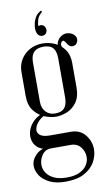

<svg xmlns="http://www.w3.org/2000/svg" viewBox="-93 -701 519 920"><g transform="rotate(-10 167.0 -241.0)"><path d="M32.1 -264.1V-380.4Q32.1 -415 48.4 -441.8Q64.8 -468.5 92.5 -483.6Q120.2 -498.8 154.2 -498.8Q186.6 -498.8 215.1 -485.6Q243.5 -472.4 261.4 -446.7Q279.2 -421 279.2 -382.6V-264.1Q279.2 -216.8 259.1 -189.9Q238.9 -163.1 211.2 -152.4Q183.6 -141.8 159.8 -141.8Q132.9 -141.8 103.2 -153.8Q73.6 -165.9 52.9 -192.8Q32.1 -219.6 32.1 -264.1ZM94.4 -415.5V-225.6Q94.4 -211.1 98.6 -198.6Q102.8 -186 111 -177Q119.2 -168 130.8 -162.9Q142.2 -157.8 157.5 -157.8Q172 -157.8 183 -161.4Q194 -165.1 201.4 -173Q208.9 -180.9 212.9 -193.8Q217 -206.6 217 -225V-413Q217 -442.6 208.5 -457.8Q200 -472.9 186.2 -477.8Q172.5 -482.8 156.1 -482.8Q139.8 -482.8 125.9 -477.5Q112 -472.2 103.2 -457.8Q94.4 -443.2 94.4 -415.5ZM105.4 3.5Q71.8 3.5 51.4 -10.1Q31.1 -23.6 24.1 -44.9Q17 -66.2 22.3 -89.9Q27.6 -113.6 45.1 -134.2Q62.6 -154.9 91.4 -167L107 -159Q85 -148.4 70.9 -131.8Q56.8 -115.1 54.5 -98.1Q52.2 -81 66.7 -69.7Q81.1 -58.4 116.2 -58.4H215.2Q259.9 -58.4 285.1 -27.1Q310.2 4.1 310.2 43.4Q310.2 73.5 293.9 103.6Q277.5 133.6 242.3 153.2Q207.1 172.8 150.4 172.8Q102.5 172.8 71.7 157.1Q40.9 141.4 26.2 118.4Q11.6 95.4 11.6 72.9Q11.6 42.4 36.9 17.9Q62.1 -6.6 107.9 -6.6V3.5Q80.4 3.5 64.6 25.6Q48.9 47.8 48.9 74Q48.9 94.8 61.3 113.2Q73.8 131.8 98.3 143Q122.9 154.2 159.9 154.2Q196.9 154.2 221.2 142.7Q245.5 131.1 257.4 112.6Q269.2 94.1 269.2 73.6Q269.2 46.5 252 25Q234.8 3.5 204.1 3.5ZM254.4 -444 243 -433.4Q233.2 -448.9 227.7 -467.2Q222.1 -485.5 234.4 -502.6Q242 -514 253.5 -520.2Q265 -526.4 276.4 -526.4Q286.5 -526.4 296.8 -522.5Q307 -518.6 313.2 -511.1Q322.9 -500.9 322.3 -489.9Q321.8 -478.9 315.8 -470.8Q309.8 -462.6 300.1 -461.4Q294 -459.5 286.8 -462.1Q279.5 -464.6 274 -472Q270.5 -477.1 266.4 -483.8Q262.2 -490.5 257.8 -493.5Q253.4 -496.5 246.6 -489.8Q239.1 -481.5 243.2 -469.1Q247.4 -456.6 254.4 -444ZM150.5 -583.8Q164.1 -590 174.6 -582.2Q185.1 -574.5 185.1 -560.5Q185.1 -548.9 178.2 -541.9Q171.4 -535 160 -535Q148.4 -535 140.4 -545.4Q132.5 -555.8 132.5 -576.6Q132.5 -584.8 135.3 -599.4Q138.1 -614.1 147.2 -629.7Q156.2 -645.2 175.6 -655.1L179.5 -648.2Q159.5 -633 154.4 -613.1Q149.2 -593.2 150.5 -583.8Z"/></g></svg>

Font: Emberly Black
Style: Regular
Weight: 900
Designer: Rajesh Rajput
Foundry: Rajesh Rajput
Version: Version 1.000